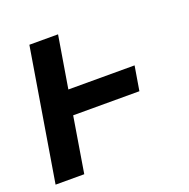

<svg xmlns="http://www.w3.org/2000/svg" viewBox="-99 -615 699 711"><g transform="rotate(-20 250.0 -260.0)"><path d="M3 0 89 -520H202L168 -315H429L413 -219H152L116 0Z"/></g></svg>

Font: Iosevka
Style: Bold Italic
Weight: 700
Italic angle: -9°
Monospace: yes
Designer: Belleve Invis
Foundry: Belleve Invis
Version: Version 32.5.0; ttfautohint (v1.8.4)